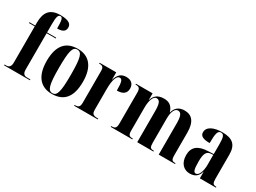

<svg xmlns="http://www.w3.org/2000/svg" viewBox="-44 -1409 2746 2058"><g transform="rotate(30 1329.0 -379.5)"><path d="M13 0H333V-10H290C267 -10 236 -17 236 -75V-526H349V-536H236V-636C236 -729 246 -759 274 -759C301 -759 308 -726 308 -626C389 -626 407 -658 407 -695C407 -732 383 -769 268 -769C137 -769 89 -697 89 -572V-536H17V-526H89V-75C89 -17 55 -10 36 -10H13Z M608 10C757 10 834 -81 834 -270C834 -457 750 -549 611 -549C462 -549 385 -457 385 -270C385 -82 469 10 608 10ZM610 0C555 0 536 -59 536 -270C536 -481 554 -539 609 -539C666 -539 684 -481 684 -270C684 -59 666 0 610 0Z M880 0H1173V-10H1163C1108 -10 1093 -25 1093 -76V-327C1093 -453 1120 -506 1153 -506C1186 -506 1195 -473 1195 -370C1271 -370 1308 -401 1308 -459C1308 -515 1273 -548 1212 -548C1148 -548 1112 -512 1094 -446H1092V-536H886V-526H888C932 -526 944 -512 944 -463V-76C944 -25 930 -10 882 -10H880Z M1333 0H1601V-10H1598C1558 -10 1543 -19 1543 -76V-362C1543 -446 1566 -513 1607 -513C1648 -513 1661 -471 1661 -383V0H1862V-10H1858C1819 -10 1808 -19 1808 -80V-375C1808 -454 1829 -513 1871 -513C1913 -513 1927 -470 1927 -383V0H2129V-10H2126C2087 -10 2075 -19 2075 -80V-358C2075 -491 2023 -549 1933 -549C1863 -549 1820 -513 1806 -452H1804C1782 -522 1741 -549 1679 -549C1601 -549 1561 -513 1544 -454H1542V-536H1336V-526H1339C1378 -526 1396 -517 1396 -459V-79C1396 -19 1377 -10 1337 -10H1333Z M2314 10C2373 10 2415 -14 2434 -80H2436V0H2635V-10H2632C2594 -10 2583 -25 2583 -81V-379C2583 -504 2521 -549 2399 -549C2300 -549 2218 -516 2218 -446C2218 -399 2257 -380 2338 -380C2338 -501 2350 -539 2388 -539C2423 -539 2435 -511 2435 -422V-300L2367 -297C2244 -292 2184 -243 2184 -144C2184 -42 2242 10 2314 10ZM2373 -22C2346 -22 2334 -46 2334 -150C2334 -245 2353 -284 2405 -288L2435 -290V-164C2435 -88 2409 -22 2373 -22Z"/></g></svg>

Font: Noto Serif Display Condensed Extra
Style: Regular
Weight: 800
Width: 3
Designer: Monotype Design Team
Foundry: Monotype Imaging Inc.
Version: Version 1.900